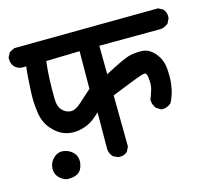

<svg xmlns="http://www.w3.org/2000/svg" viewBox="-98 -667 806 742"><g transform="rotate(-15 304.5 -295.5)"><path d="M293.9 -54.7 279.3 -61.5 277.3 -62.5 275.9 -64Q270 -70.3 266.6 -77.9Q263.2 -85.4 262.7 -94.2V-94.7L263.7 -241.7Q251 -229.5 237.8 -219.2Q226.1 -210 211.9 -203.6Q197.8 -197.3 181.2 -193.8Q147.9 -187 119.1 -197.3Q90.8 -207.5 67.9 -234.9Q44.4 -262.7 39.1 -305.2Q38.1 -314.9 37.1 -324.7Q36.1 -334.5 35.6 -344Q35.2 -353.5 35.2 -362.8Q35.2 -372.1 35.6 -380.9Q37.1 -415.5 39.1 -442.4Q39.6 -446.3 39.8 -449.7Q40 -453.1 40.3 -456.8Q40.5 -460.4 41 -463.9Q41.5 -467.3 41.7 -470.7Q42 -474.1 42.5 -477.5Q43 -481 43.5 -484.4H25.4H24.4H23.9Q7.8 -486.8 -2.9 -498L-3.4 -498.5Q-14.6 -512.2 -13.7 -532.7V-535.2L-12.7 -536.6L-4.9 -551.3L-3.4 -554.2L-0.5 -555.7L15.1 -563.5L17.1 -564.5H19.5L590.8 -569.3H593.3L595.2 -568.4L609.9 -560.5L611.3 -559.6L612.8 -558.1Q625.5 -544.4 623 -523.4L622.6 -521.5L622.1 -520L614.3 -504.4L613.3 -502.4L611.3 -501Q598.6 -491.7 584.5 -489.3H584H583L336.9 -488.3L337.9 -374Q418 -417 443.4 -422.4Q471.2 -427.7 494.6 -425.8Q520.5 -423.3 542 -397.9Q563 -373 566.9 -338.9Q567.4 -332.5 567.9 -325.9Q568.4 -319.3 568.4 -312.7Q568.4 -306.2 568.4 -299.3Q568.4 -292.5 567.9 -285.6Q567.4 -278.8 566.4 -272Q564.9 -260.3 562.3 -248.8Q559.6 -237.3 555.4 -226.3Q551.3 -215.3 545.9 -204.6L544.9 -203.1L543.9 -201.7Q527.8 -187.5 507.3 -188.5H504.9L502.9 -189.9L488.3 -198.7L486.3 -199.7L485.4 -201.2Q473.6 -216.3 473.6 -234.4V-236.3L474.6 -238.3Q478 -247.1 481.2 -256.3Q484.4 -265.6 487.3 -275.4Q492.2 -293.5 488.3 -323.7Q487.8 -327.1 486.8 -330.1Q484.9 -336.9 481 -338.6Q477.1 -340.3 465.3 -336.9Q435.1 -327.1 340.8 -288.6L342.8 -85.9V-83.5L341.8 -81.5L334 -65.9L333 -64L331.5 -63Q327.6 -60.1 323.7 -57.9Q319.8 -55.7 315.4 -54.7Q311 -53.7 306.4 -53.5Q301.8 -53.2 296.9 -53.7L294.9 -54.2ZM81.5 -22.9Q73.2 -24.9 65.9 -29.5Q58.6 -34.2 52.2 -40.5Q38.1 -54.7 39.1 -77.6Q40 -100.1 57.1 -116.7Q61.5 -121.1 66.2 -124Q70.8 -127 76.2 -128.9Q81.5 -130.9 87.2 -131.3Q92.8 -131.8 98.6 -130.9Q121.1 -127.4 136.2 -111.3Q151.9 -94.2 147.9 -67.4Q143.6 -41 126.5 -30.8Q110.8 -21.5 83.5 -22.5H82.5ZM256.8 -337.4 257.8 -487.8 123.5 -484.4Q119.1 -449.7 117.7 -414.1Q116.2 -374 116.7 -336.9Q116.7 -319.8 120.6 -307.9Q124.5 -295.9 131.8 -288.6Q146 -273.4 165 -272.5Q184.1 -271.5 208.5 -293.9Q220.7 -305.2 233.2 -316.4Q245.6 -327.6 256.8 -337.4Z"/></g></svg>

Font: NaikaiFont
Style: Bold
Weight: 700
Version: Version 1.89